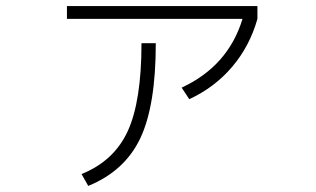

<svg xmlns="http://www.w3.org/2000/svg" viewBox="-20 -580 1040 631"><path d="M200 -518V-560H826V-518Q801 -429 743.5 -361Q686 -293 602 -254L577 -292Q730 -363 777 -518ZM248 -8Q355 -51 400 -149.5Q445 -248 445 -438H492Q492 -233 441 -125.5Q390 -18 270 31Z"/></svg>

Font: M PLUS 1p Light
Style: Regular
Weight: 300
Version: Version 1.061